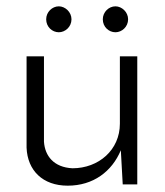

<svg xmlns="http://www.w3.org/2000/svg" viewBox="-20 -578 522 607"><path d="M414 -400H359V-187C359 -104 292 -46 209 -46C150 -49 122 -85 119 -130V-400H64V-111C67 -39 115 9 194 9C275 9 334 -36 362 -103L368 5H414ZM305 -517C305 -493 324 -476 345 -476C365 -476 385 -493 385 -517C385 -540 365 -558 345 -558C324 -558 305 -540 305 -517ZM126 -517C126 -493 145 -476 166 -476C186 -476 206 -493 206 -517C206 -540 186 -558 166 -558C145 -558 126 -540 126 -517Z"/></svg>

Font: Josefin Sans
Style: Regular
Weight: 400
Designer: Santiago Orozco
Foundry: Typemade
Version: 1.000